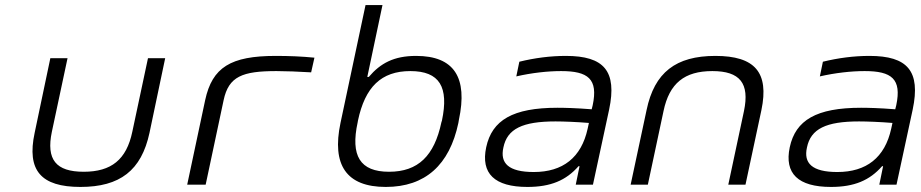

<svg xmlns="http://www.w3.org/2000/svg" viewBox="-20 -730 3640 759"><path d="M117 -205C85 -56 142 9 298 9C454 9 539 -56 571 -205L633 -500H565L503 -209C480 -99 420 -51 311 -51C201 -51 162 -99 185 -209L247 -500H179Z M1073 -449C1106 -449 1163 -447 1210 -444L1223 -502C1173 -507 1123 -509 1070 -509C892 -509 819 -464 791 -334L720 0H793L864 -334C884 -428 938 -449 1073 -449Z M1792 -244 1794 -256C1830 -424 1775 -509 1625 -509C1537 -509 1484 -480 1438 -426H1432L1492 -710H1425L1326 -244C1291 -78 1349 9 1505 9C1661 9 1757 -78 1792 -244ZM1394 -247 1395 -253C1423 -386 1487 -449 1602 -449C1718 -449 1755 -386 1727 -253L1725 -247C1697 -114 1633 -51 1518 -51C1403 -51 1365 -114 1394 -247Z M2217 -509C2156 -509 2094 -501 2033 -486L2021 -428C2082 -442 2145 -449 2198 -449C2305 -449 2345 -418 2323 -314L2319 -298C2256 -303 2210 -304 2184 -304C2007 -304 1925 -255 1902 -148C1880 -44 1935 9 2065 9C2157 9 2218 -17 2267 -73H2271L2256 0H2324L2388 -297C2420 -449 2368 -509 2217 -509ZM1970 -147C1985 -221 2046 -250 2176 -250C2207 -250 2260 -248 2308 -244L2303 -221C2278 -107 2205 -50 2090 -50C1990 -50 1956 -85 1970 -147Z M2536 -295 2473 0H2541L2603 -291C2626 -401 2686 -449 2796 -449C2905 -449 2944 -401 2921 -291L2859 0H2927L2990 -295C3021 -444 2964 -509 2808 -509C2652 -509 2567 -444 2536 -295Z M3417 -509C3356 -509 3294 -501 3233 -486L3221 -428C3282 -442 3345 -449 3398 -449C3505 -449 3545 -418 3523 -314L3519 -298C3456 -303 3410 -304 3384 -304C3207 -304 3125 -255 3102 -148C3080 -44 3135 9 3265 9C3357 9 3418 -17 3467 -73H3471L3456 0H3524L3588 -297C3620 -449 3568 -509 3417 -509ZM3170 -147C3185 -221 3246 -250 3376 -250C3407 -250 3460 -248 3508 -244L3503 -221C3478 -107 3405 -50 3290 -50C3190 -50 3156 -85 3170 -147Z"/></svg>

Font: LT Wave Mono Light
Style: Italic
Weight: 300
Designer: Daniel Lyons
Version: Version 2.5 (Glyphs App)